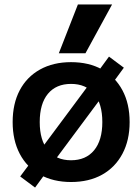

<svg xmlns="http://www.w3.org/2000/svg" viewBox="-20 -810 623 865"><path d="M138 35 71 -15 121 -82 122 -81 424 -487 422 -488 471 -555 538 -505 489 -438 488 -439 186 -33 187 -32ZM300 10Q220 10 160.5 -23Q101 -56 69 -117Q37 -178 37 -260Q37 -343 69 -403.5Q101 -464 160.5 -497Q220 -530 300 -530Q381 -530 440 -497Q499 -464 531.5 -403.5Q564 -343 564 -260Q564 -178 531.5 -117Q499 -56 440 -23Q381 10 300 10ZM300 -88Q367 -88 404 -133Q441 -178 441 -260Q441 -343 404 -387.5Q367 -432 300 -432Q233 -432 196 -387.5Q159 -343 159 -260Q159 -178 196 -133Q233 -88 300 -88ZM365 -570H245L331 -790H485Z"/></svg>

Font: M PLUS 2 SemiBold
Style: Regular
Weight: 600
Designer: Coji Morishita
Foundry: UNDERFOREST DESIGN
Version: Version 1.001